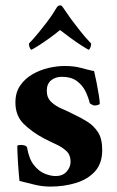

<svg xmlns="http://www.w3.org/2000/svg" viewBox="-20 -682 434 710"><path d="M308 -498Q303 -500 282.5 -513Q262 -526 239 -543Q216 -560 202 -571Q189 -560 166.5 -543.5Q144 -527 123.5 -514Q103 -501 96 -498Q92 -500 89.5 -507Q87 -514 87 -521Q92 -526 106 -541.5Q120 -557 151 -597Q167 -618 175 -630.5Q183 -643 189 -653Q194 -662 202 -662Q207 -662 208.5 -660Q210 -658 214 -653Q222 -642 229.5 -630.5Q237 -619 250 -602Q280 -562 296 -544Q312 -526 317 -521Q317 -514 314.5 -507Q312 -500 308 -498ZM219 -438Q254 -438 279 -431Q304 -424 328 -419Q332 -403 337 -377.5Q342 -352 345.5 -330Q349 -308 349 -299Q349 -296 342.5 -294Q336 -292 331 -292Q325 -292 321 -294.5Q317 -297 312 -300Q307 -322 296 -344.5Q285 -367 264 -382.5Q243 -398 209 -398Q185 -398 169 -385Q153 -372 153 -346Q153 -321 169 -305.5Q185 -290 208.5 -280Q232 -270 253 -259Q279 -247 303 -232Q327 -217 342.5 -193Q358 -169 358 -127Q358 -78 331.5 -48.5Q305 -19 261 -5.5Q217 8 166 8Q134 8 102 -0.5Q70 -9 52 -13Q51 -21 49.5 -40Q48 -59 46.5 -80.5Q45 -102 44.5 -119Q44 -136 44 -140Q44 -145 49.5 -145.5Q55 -146 59 -146Q64 -146 71 -144Q78 -142 80 -137Q87 -95 105 -72Q123 -49 145 -40Q167 -31 186 -31Q212 -31 226.5 -47.5Q241 -64 241 -84Q241 -109 225.5 -123.5Q210 -138 187 -148.5Q164 -159 141 -171Q98 -194 67.5 -224Q37 -254 37 -303Q37 -340 54.5 -365.5Q72 -391 99.5 -407Q127 -423 158.5 -430.5Q190 -438 219 -438Z"/></svg>

Font: Amiri
Style: Bold
Weight: 700
Designer: Khaled Hosny
Version: Version 0.113